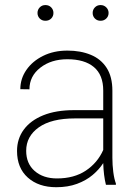

<svg xmlns="http://www.w3.org/2000/svg" viewBox="-20 -741 556 770"><path d="M162.1 -657.7Q148.4 -657.7 139.4 -666.7Q130.4 -675.8 130.4 -689Q130.4 -702.1 139.4 -711.4Q148.4 -720.7 162.1 -720.7Q176.3 -720.7 185.3 -711.4Q194.3 -702.1 194.3 -689Q194.3 -675.8 185.3 -666.7Q176.3 -657.7 162.1 -657.7ZM383.3 -657.7Q369.6 -657.7 360.6 -666.7Q351.6 -675.8 351.6 -689Q351.6 -702.1 360.6 -711.4Q369.6 -720.7 383.3 -720.7Q397 -720.7 406.2 -711.4Q415.5 -702.1 415.5 -689Q415.5 -675.8 406.2 -666.7Q397 -657.7 383.3 -657.7ZM430.7 -107.9Q430.7 -79.6 434.3 -51.3Q438 -22.9 444.8 -4.9V0H404.8Q395.5 -36.6 394 -86.9Q377.4 -61 351.3 -39.1Q325.2 -17.1 288.8 -3.7Q252.4 9.8 205.6 9.8Q134.8 9.8 91.6 -28.8Q48.3 -67.4 48.3 -135.7Q48.3 -184.1 75.2 -220.9Q102.1 -257.8 153.3 -278.6Q204.6 -299.3 277.3 -299.3H394V-377.9Q394 -440.4 356.7 -471.9Q319.3 -503.4 250 -503.4Q185.1 -503.4 141.6 -469.5Q98.1 -435.5 98.1 -382.8L61.5 -383.3Q61.5 -425.3 85.7 -460.4Q109.9 -495.6 152.6 -516.8Q195.3 -538.1 250.5 -538.1Q303.2 -538.1 344 -521.2Q384.8 -504.4 407.7 -468.8Q430.7 -433.1 430.7 -377ZM208.5 -25.4Q276.9 -25.4 324 -56.6Q371.1 -87.9 394 -139.6V-266.1H280.3Q186 -266.1 135.5 -230.2Q85 -194.3 85 -136.2Q85 -85 119.1 -55.2Q153.3 -25.4 208.5 -25.4Z"/></svg>

Font: Robert Sans ExtraLight
Style: Regular
Weight: 250
Designer: Christian Robertson (extended by Adam Twardoch)
Foundry: Google
Version: Version 12.135;April 2, 2019;FontCreator 11.5.0.2425 64-bit;